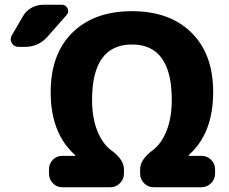

<svg xmlns="http://www.w3.org/2000/svg" viewBox="-20 -787 961 807"><path d="M876 -400Q876 -226 773 -135V-134Q773 -132 774 -132H827Q850 -132 867 -115.5Q884 -99 884 -76V-57Q884 -34 867 -17Q850 0 827 0H626Q602 0 585.5 -17Q569 -34 569 -57V-76Q569 -116 621 -155Q658 -182 680 -237Q702 -292 702 -367Q702 -600 535 -600Q367 -600 367 -367Q367 -292 389 -237Q411 -182 448 -155Q501 -116 501 -76V-57Q501 -34 484 -17Q467 0 444 0H242Q218 0 202 -17Q186 -34 186 -57V-76Q186 -99 202 -115.5Q218 -132 242 -132H296Q297 -132 297 -134L296 -135Q193 -226 193 -400Q193 -560 284.5 -650Q376 -740 534.5 -740Q693 -740 784.5 -650Q876 -560 876 -400ZM58 -590Q39 -590 29.5 -606Q20 -622 30 -639L76 -718Q89 -741 112 -754Q135 -767 161 -767H241Q257 -767 264 -751.5Q271 -736 260 -724L179 -632Q141 -590 85 -590Z"/></svg>

Font: Rounded Mplus 1c ExtraBold
Style: Regular
Weight: 800
Version: Version 1.059.20150529